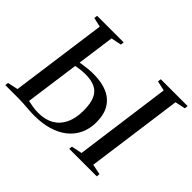

<svg xmlns="http://www.w3.org/2000/svg" viewBox="-165 -993 1252 1252"><g transform="rotate(45 461.0 -367.0)"><path d="M267.5 8.5Q241 8.5 214.8 6.5Q188.5 4.5 164 2.8Q139.5 1 118 1H-7.5L-5 -21.5L67 -37L158.5 -704L93.5 -719L96.5 -742H341.5L339 -719L267 -704L175 -35.5Q194.5 -31 220 -26.8Q245.5 -22.5 272 -22.5Q336 -22.5 380.5 -48.2Q425 -74 448.2 -123Q471.5 -172 471.5 -242.5Q471.5 -308 454.2 -346.5Q437 -385 401.8 -402Q366.5 -419 313 -419Q280.5 -419 253.5 -414.2Q226.5 -409.5 205 -405.5L206 -441Q222 -444.5 246.5 -448.2Q271 -452 298.2 -454.8Q325.5 -457.5 348.5 -457.5Q423 -457.5 475.5 -434.8Q528 -412 556.2 -365.8Q584.5 -319.5 584.5 -249Q584.5 -188 562 -140.2Q539.5 -92.5 497.8 -59.2Q456 -26 397.8 -8.8Q339.5 8.5 267.5 8.5ZM581 0 583.5 -22.5 657 -37.5 747.5 -705 679.5 -720 682.5 -743H930L927.5 -720L856.5 -705L765.5 -37.5L837.5 -22.5L835 0Z"/></g></svg>

Font: Merriweather 120pt
Style: Italic
Weight: 400
Italic angle: -7.8°
Version: Version 2.101